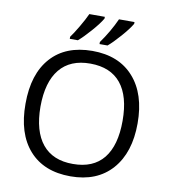

<svg xmlns="http://www.w3.org/2000/svg" viewBox="-99 -1015 977 1108"><g transform="rotate(10 389.5 -460.5)"><path d="M148.9 -356.9Q149.4 -212.9 210.9 -137.7Q272.5 -62.5 390.6 -63Q508.8 -63 569.3 -137.7Q629.9 -212.9 629.9 -357.4Q629.9 -502 569.3 -576.2Q508.8 -650.4 390.6 -650.9Q272.5 -651.4 210.9 -576.2Q149.4 -501 148.9 -356.9ZM388.7 9.8Q232.4 9.8 146.5 -86.9Q60.5 -183.6 61 -358.4Q61 -533.2 147 -628.9Q232.4 -724.6 388.7 -725.1Q544.9 -725.1 631.3 -627.4Q717.8 -530.3 717.8 -358.4Q717.8 -186.5 630.9 -88.4Q543.9 9.8 388.7 9.8ZM598.6 -931.2V-920.9Q581.1 -890.1 539.1 -842.3Q497.1 -794.4 468.8 -771H421.9V-783.2Q473.6 -855.5 507.8 -931.2ZM424.8 -931.2V-920.9Q407.2 -890.1 365.2 -842.3Q323.2 -794.4 294.9 -771H247.6V-783.2Q265.1 -806.6 292 -852.1Q318.8 -897.5 334 -931.2Z"/></g></svg>

Font: OpenSans-Regular
Style: Regular
Weight: 400
Foundry: Ascender Corporation
Version: Version 1.10